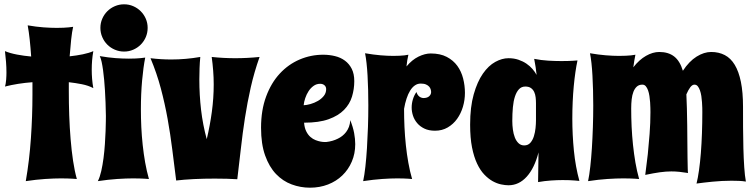

<svg xmlns="http://www.w3.org/2000/svg" viewBox="-20 -829 3486 887"><path d="M411.1 -592.8Q407.2 -570.8 405.5 -549.8Q403.8 -528.8 403.8 -506.8Q403.8 -485.8 405.5 -464.6Q407.2 -443.4 411.1 -421.9Q387.7 -434.1 358.2 -439.9Q328.6 -445.8 297.9 -449.2V-407.2Q297.9 -352.1 299.8 -295.7Q301.8 -239.3 306.2 -186.3Q310.5 -133.3 317.6 -85.9Q324.7 -38.6 335 -2Q326.7 -2.4 315.4 -3.4Q305.7 -3.9 292.5 -4.4Q279.3 -4.9 262.2 -4.9Q230.5 -4.9 189 -2.2Q147.5 0.5 99.1 7.8Q115.7 -87.4 122.8 -190.2Q129.9 -293 129.9 -391.1V-449.2Q96.7 -446.8 64.2 -441.7Q31.7 -436.5 2.9 -429.2Q4.9 -434.6 6.3 -443.4Q7.8 -452.1 8.5 -461.4Q9.3 -470.7 9.5 -479.5Q9.8 -488.3 9.8 -494.1Q9.8 -519 7.8 -543.5Q5.9 -567.9 2.9 -592.8Q26.4 -583 58.6 -576.9Q90.8 -570.8 124 -567.9Q121.1 -610.4 117.2 -646.5Q113.3 -682.6 107.9 -711.9Q147.5 -705.1 181.2 -702.6Q214.8 -700.2 242.2 -700.2Q259.8 -700.2 273.7 -700.9Q287.6 -701.7 297.4 -702.6Q309.1 -703.6 317.9 -705.1Q312.5 -681.6 308.8 -646.7Q305.2 -611.8 301.8 -568.8Q334 -572.3 362.5 -578.1Q391.1 -584 411.1 -592.8Z M668 -2Q659.7 -2.4 648.4 -3.4Q638.7 -3.9 625.5 -4.4Q612.3 -4.9 595.2 -4.9Q563.5 -4.9 522 -2.2Q480.5 0.5 432.1 7.8Q441.4 -10.7 447.8 -38.8Q454.1 -66.9 458.3 -98.9Q462.4 -130.9 464.6 -163.6Q466.8 -196.3 467.8 -223.6Q468.8 -251 469 -270Q469.2 -289.1 469.2 -293.9Q468.3 -357.4 464.8 -412.6Q463.4 -436 461.2 -460Q459 -483.9 456.1 -505.1Q453.1 -526.4 449.5 -543.2Q445.8 -560.1 440.9 -569.8Q480.5 -563 514.2 -560.5Q547.9 -558.1 575.2 -558.1Q592.8 -558.1 606.7 -558.8Q620.6 -559.6 630.4 -560.5Q642.1 -561.5 650.9 -563Q642.1 -519 636.5 -457Q630.9 -395 630.9 -324.2Q630.9 -283.7 632.8 -242.2Q634.8 -200.7 639.2 -159.4Q643.6 -118.2 650.6 -78.4Q657.7 -38.6 668 -2ZM443.8 -700.2Q443.8 -722.7 452.4 -742.4Q460.9 -762.2 475.8 -777.1Q490.7 -792 510.7 -800.5Q530.8 -809.1 553.2 -809.1Q575.7 -809.1 595.5 -800.5Q615.2 -792 630.1 -777.1Q645 -762.2 653.6 -742.4Q662.1 -722.7 662.1 -700.2Q662.1 -677.7 653.6 -657.7Q645 -637.7 630.1 -622.8Q615.2 -607.9 595.5 -599.4Q575.7 -590.8 553.2 -590.8Q530.8 -590.8 510.7 -599.4Q490.7 -607.9 475.8 -622.8Q460.9 -637.7 452.4 -657.7Q443.8 -677.7 443.8 -700.2Z M1179.2 -565.9Q1154.3 -495.6 1138.4 -425.3Q1122.6 -355 1111.6 -284.2Q1100.6 -213.4 1092.8 -142.6Q1085 -71.8 1076.2 -1Q1054.7 -2.4 1028.1 -3.2Q1001.5 -3.9 972.2 -3.9Q948.2 -3.9 923.6 -3.4Q898.9 -2.9 875.5 -1.7Q852.1 -0.5 831.3 1.2Q810.5 2.9 793.9 4.9Q784.7 -66.9 775.9 -137.9Q767.1 -209 754.4 -279.5Q741.7 -350.1 723.1 -420.2Q704.6 -490.2 675.3 -560.1Q722.7 -554.2 771 -554.2Q838.4 -554.2 905.3 -565.9Q902.8 -539.6 901.9 -513.7Q900.9 -487.8 900.9 -461.9Q900.9 -390.6 908.9 -321.5Q917 -252.4 935.1 -186Q950.2 -249.5 958.7 -312.5Q967.3 -375.5 967.3 -439Q967.3 -471.2 964.8 -502.7Q962.4 -534.2 958 -565.9Q1012.2 -560.1 1066.9 -560.1Q1122.1 -560.1 1179.2 -565.9Z M1616.7 -454.1Q1616.7 -417.5 1606.2 -382.8Q1595.7 -348.1 1569.3 -321.3Q1543 -294.4 1498.3 -278.3Q1453.6 -262.2 1384.8 -262.2Q1386.7 -238.3 1394.8 -222.2Q1402.8 -206.1 1414.1 -196.3Q1425.3 -186.5 1438 -181.6Q1450.7 -176.8 1461.4 -174.8Q1472.2 -172.9 1479.5 -172.9Q1486.8 -172.9 1486.8 -172.9Q1517.1 -176.3 1541 -188.5Q1551.3 -193.4 1561 -200.9Q1570.8 -208.5 1578.9 -219Q1586.9 -229.5 1592 -242.9Q1597.2 -256.3 1598.1 -273.9Q1610.8 -242.2 1616 -214.6Q1621.1 -187 1621.1 -163.1Q1621.1 -119.1 1605.2 -82.3Q1589.4 -45.4 1561.5 -18.6Q1533.7 8.3 1495.4 23.2Q1457 38.1 1412.1 38.1Q1368.2 38.1 1327.4 22.9Q1286.6 7.8 1255.1 -25.1Q1223.6 -58.1 1204.8 -110.8Q1186 -163.6 1186 -238.8Q1186 -320.3 1209.5 -383.3Q1232.9 -446.3 1272.5 -489Q1312 -531.7 1364 -554Q1416 -576.2 1473.1 -576.2Q1501.5 -576.2 1527.6 -569.8Q1553.7 -563.5 1573.5 -548.8Q1593.3 -534.2 1605 -511Q1616.7 -487.8 1616.7 -454.1ZM1382.8 -342.8Q1396.5 -343.3 1414.6 -348.4Q1432.6 -353.5 1448.7 -362.8Q1464.8 -372.1 1475.8 -385.7Q1486.8 -399.4 1486.8 -417Q1486.8 -428.2 1479 -435.1Q1471.2 -441.9 1459 -441.9Q1441.9 -441.9 1428.5 -432.1Q1415 -422.4 1405.5 -407.7Q1396 -393.1 1390.1 -375.5Q1384.3 -357.9 1382.8 -342.8Z M1923.8 -442.9Q1908.7 -442.9 1896.5 -434.3Q1884.3 -425.8 1874.8 -410.4Q1865.2 -395 1858.2 -373.5Q1851.1 -352.1 1846.7 -326.2Q1846.7 -284.7 1848.6 -242.2Q1850.6 -199.7 1855 -158.2Q1859.4 -116.7 1866.5 -77.1Q1873.5 -37.6 1883.8 -2Q1876 -2.4 1865.7 -3.4Q1856.9 -3.9 1844.5 -4.4Q1832 -4.9 1815.9 -4.9Q1785.6 -4.9 1745.8 -2.2Q1706.1 0.5 1657.7 7.8Q1663.6 -19.5 1668 -59.1Q1672.4 -98.6 1675.3 -145Q1678.2 -191.4 1679.9 -241.9Q1681.6 -292.5 1681.6 -341.8Q1681.6 -378.4 1680.7 -413.6Q1679.7 -448.7 1678 -480Q1676.3 -511.2 1673.3 -537.6Q1670.4 -564 1666.5 -583Q1706.1 -576.2 1738.5 -573.5Q1771 -570.8 1796.9 -570.8Q1813.5 -570.8 1826.2 -571.5Q1838.9 -572.3 1848.1 -573.2Q1858.4 -574.7 1866.7 -576.2Q1860.8 -551.8 1857.9 -522Q1883.3 -552.7 1913.3 -567.4Q1943.4 -582 1969.7 -582Q2013.7 -582 2043.9 -566.2Q2074.2 -550.3 2092.8 -524.7Q2111.3 -499 2119.6 -466.3Q2127.9 -433.6 2127.9 -399.9Q2127.9 -367.2 2118.7 -335.9Q2109.4 -304.7 2091.8 -280Q2074.2 -255.4 2048.3 -240.2Q2022.5 -225.1 1989.7 -225.1Q1960.9 -225.1 1940.7 -234.9Q1920.4 -244.6 1907.2 -260.3Q1894 -275.9 1887.9 -294.7Q1881.8 -313.5 1881.8 -332Q1881.8 -351.6 1887.5 -370.1Q1893.1 -388.7 1903.8 -403.8Q1907.2 -393.1 1912.4 -387.5Q1917.5 -381.8 1922.9 -379.4Q1928.7 -376.5 1935.5 -376Q1953.6 -376 1962.6 -384.3Q1971.7 -392.6 1971.7 -403.8Q1971.7 -409.2 1969.7 -416Q1967.8 -422.9 1962.6 -428.7Q1957.5 -434.6 1948.2 -438.7Q1939 -442.9 1923.8 -442.9Z M2656.7 6.8Q2647.5 5.9 2635.3 4.9Q2625 3.9 2610.6 3.4Q2596.2 2.9 2579.1 2.9Q2554.7 2.9 2525.6 4.9Q2496.6 6.8 2465.8 12.2L2467.8 -125Q2449.2 -52.2 2413.3 -12.7Q2377.4 26.9 2329.1 26.9Q2314 26.9 2294.9 22.9Q2275.9 19 2256.1 8.1Q2236.3 -2.9 2217.5 -22.5Q2198.7 -42 2184.1 -73Q2169.4 -104 2160.6 -148.2Q2151.9 -192.4 2151.9 -252.9Q2151.9 -335 2168.5 -393.3Q2185.1 -451.7 2210.9 -488.8Q2236.8 -525.9 2268.1 -543Q2299.3 -560.1 2329.1 -560.1Q2354.5 -560.1 2375.2 -553Q2396 -545.9 2412.1 -534.9Q2428.2 -523.9 2439.9 -510.3Q2451.7 -496.6 2459 -482.9Q2457.5 -499.5 2454.6 -518.3Q2451.7 -537.1 2447.8 -557.1Q2479.5 -550.8 2512.2 -548.8Q2544.9 -546.9 2572.8 -546.9Q2606 -546.9 2626.5 -548.3Q2638.2 -548.8 2647.9 -549.8Q2642.6 -525.4 2638.2 -495.1Q2633.8 -464.8 2630.6 -430.4Q2627.4 -396 2625.7 -358.2Q2624 -320.3 2624 -280.8Q2624 -207 2631.3 -132.8Q2638.7 -58.6 2656.7 6.8ZM2456.1 -272.9V-352.1Q2456.1 -365.2 2454.6 -378.9Q2453.1 -392.6 2448 -403.8Q2442.9 -415 2433.1 -422.1Q2423.3 -429.2 2406.7 -429.2Q2389.2 -429.2 2377.7 -417Q2366.2 -404.8 2359.1 -383.5Q2352.1 -362.3 2349.4 -333.3Q2346.7 -304.2 2346.7 -270Q2346.7 -250.5 2349.4 -230.5Q2352.1 -210.4 2358.4 -194.1Q2364.7 -177.7 2375.5 -167.5Q2386.2 -157.2 2401.9 -157.2Q2419.4 -157.2 2430.2 -169.4Q2440.9 -181.6 2446.5 -199.7Q2452.1 -217.8 2454.1 -237.5Q2456.1 -257.3 2456.1 -272.9Z M3425.8 9.8Q3410.6 7.3 3393.8 6.6Q3377 5.9 3358.9 5.9Q3336.9 5.9 3314.9 7.1Q3293 8.3 3272 10.3Q3251 12.2 3231.9 14.6Q3212.9 17.1 3197.8 19Q3204.1 -5.9 3209.2 -42.2Q3214.4 -78.6 3217.8 -122.1Q3221.2 -165.5 3222.9 -213.6Q3224.6 -261.7 3224.6 -311Q3224.6 -318.4 3224.4 -330.6Q3224.1 -342.8 3223.1 -356.9Q3222.2 -371.1 3220 -385.5Q3217.8 -399.9 3213.6 -411.6Q3209.5 -423.3 3203.4 -430.7Q3197.3 -438 3188 -438Q3178.2 -438 3168.9 -425.8Q3159.7 -413.6 3150.9 -393.1Q3152.3 -365.7 3153.3 -328.4Q3154.3 -291 3154.8 -250.5Q3155.3 -210 3155.5 -170.4Q3155.8 -130.9 3156.2 -99.6Q3156.7 -68.4 3157.2 -49.1Q3157.7 -29.8 3158.7 -29.8Q3136.7 -33.2 3118.4 -35.2Q3100.1 -37.1 3081.5 -37.1Q3057.1 -37.1 3028.8 -33.2Q3000.5 -29.3 2960.9 -21Q2967.3 -67.4 2972.7 -116.7Q2977.1 -159.2 2981 -210.4Q2984.9 -261.7 2984.9 -311Q2984.9 -318.4 2984.6 -330.6Q2984.4 -342.8 2983.4 -356.9Q2982.4 -371.1 2980.2 -385.5Q2978 -399.9 2973.9 -411.6Q2969.7 -423.3 2963.4 -430.7Q2957 -438 2947.8 -438Q2932.1 -438 2922.1 -429Q2912.1 -419.9 2906.2 -404.8Q2900.4 -389.6 2898.2 -369.9Q2896 -350.1 2896 -328.1Q2896 -286.6 2897.9 -244.1Q2899.9 -201.7 2904.3 -159.9Q2908.7 -118.2 2915.5 -78.1Q2922.4 -38.1 2932.6 -2Q2924.3 -2.4 2913.1 -3.4Q2903.3 -3.9 2890.1 -4.4Q2877 -4.9 2859.9 -4.9Q2828.1 -4.9 2786.6 -2.2Q2745.1 0.5 2696.8 7.8Q2702.6 -19.5 2707 -59.1Q2711.4 -98.6 2714.4 -145Q2717.3 -191.4 2719 -241.9Q2720.7 -292.5 2720.7 -341.8Q2720.7 -378.4 2719.7 -413.6Q2718.8 -448.7 2717 -480Q2715.3 -511.2 2712.4 -537.6Q2709.5 -564 2705.6 -583Q2745.1 -576.2 2778.8 -573.5Q2812.5 -570.8 2839.8 -570.8Q2857.4 -570.8 2871.3 -571.5Q2885.3 -572.3 2895 -573.2Q2906.7 -574.7 2915.5 -576.2Q2912.6 -563.5 2910.4 -549.1Q2908.2 -534.7 2905.8 -518.1Q2933.1 -553.2 2964.4 -571Q2995.6 -588.9 3025.9 -588.9Q3067.9 -588.9 3094.5 -568.1Q3121.1 -547.4 3134.8 -502Q3163.6 -545.9 3198 -567.4Q3232.4 -588.9 3265.6 -588.9Q3300.8 -588.9 3328.4 -574.5Q3356 -560.1 3374.5 -529.3Q3393.1 -498.5 3402.8 -450.7Q3412.6 -402.8 3412.6 -335.9Q3412.6 -290 3412.8 -240.2Q3413.1 -190.4 3414.3 -143.8Q3415.5 -97.2 3418.2 -56.9Q3420.9 -16.6 3425.8 9.8Z"/></svg>

Font: Spicy Rice
Style: Regular
Weight: 400
Version: Version 1.000